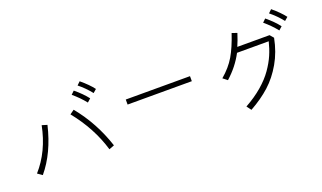

<svg xmlns="http://www.w3.org/2000/svg" viewBox="-83 -1346 3166 1890"><g transform="rotate(-20 1500.0 -400.5)"><path d="M93.8 -100.6Q249 -275.4 299.8 -532.2L354.5 -515.6Q290 -242.2 142.6 -66.4ZM602.5 -535.2 647.5 -567.4Q814.5 -364.3 900.4 -102.5L845.7 -81.1Q774.4 -322.3 602.5 -535.2ZM765.6 -778.3 798.8 -810.5Q880.9 -742.2 923.8 -684.6L888.7 -654.3Q833 -724.6 765.6 -778.3ZM679.7 -711.9 712.9 -744.1Q791 -679.7 838.9 -617.2L803.7 -585.9Q749 -654.3 679.7 -711.9Z M1164.1 -433.6V-486.3H1836.9V-433.6Z M2128.9 -357.4Q2218.8 -433.6 2270 -520.5Q2321.3 -607.4 2367.2 -745.1L2420.9 -726.6Q2398.4 -655.3 2373 -597.7H2710.9L2744.1 -558.6Q2716.8 -418 2651.9 -305.2Q2586.9 -192.4 2500 -113.8Q2413.1 -35.2 2292 32.2L2256.8 -15.6Q2359.4 -72.3 2436 -138.2Q2512.7 -204.1 2561 -273.4Q2609.4 -342.8 2637.2 -407.2Q2665 -471.7 2682.6 -543.9H2350.6Q2286.1 -420.9 2174.8 -321.3ZM2779.3 -800.8 2812.5 -833Q2894.5 -764.6 2937.5 -707L2902.3 -676.8Q2846.7 -747.1 2779.3 -800.8ZM2693.4 -734.4 2726.6 -766.6Q2804.7 -702.1 2852.5 -639.6L2817.4 -608.4Q2762.7 -676.8 2693.4 -734.4Z"/></g></svg>

Font: Gothic A1 Light
Style: Regular
Weight: 300
Version: Version 2.50